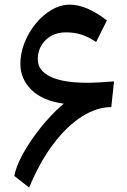

<svg xmlns="http://www.w3.org/2000/svg" viewBox="-20 -801 551 833"><path d="M42 -37.6Q49.3 -75.2 71.8 -118.9Q94.2 -162.6 125.5 -206.3Q156.7 -250 191.2 -287.8Q225.6 -325.7 256.8 -351.1Q164.1 -363.8 116.2 -411.4Q68.4 -459 68.4 -523.4Q68.4 -571.3 86.9 -617.2Q105.5 -663.1 136.2 -700Q167 -736.8 205.1 -758.8Q243.2 -780.8 282.7 -780.8Q355.5 -780.8 443.8 -712.4L397 -618.7Q362.8 -641.6 332.5 -651.1Q302.2 -660.6 266.1 -660.6Q212.4 -660.6 178.2 -627.4Q144 -594.2 144 -543.5Q144 -495.1 198.5 -468.5Q252.9 -441.9 358.9 -441.9Q379.4 -441.9 411.9 -443.6Q444.3 -445.3 474.6 -447.8L462.9 -336.4Q400.4 -336.4 335.4 -295.4Q270.5 -254.4 211.4 -176.3Q152.3 -98.1 106.4 12.7Z"/></svg>

Font: Pinar-DS3-FD SemiBold
Style: Regular
Weight: 600
Designer: Amin Abedi
Version: Version 3.000